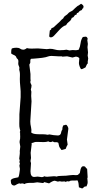

<svg xmlns="http://www.w3.org/2000/svg" viewBox="-20 -999 524 1049"><path d="M85.9 -374 92.8 -467.8V-500Q92.8 -505.9 91.8 -513.7L88.9 -548.8Q87.9 -557.6 88.4 -567.4Q88.9 -577.1 88.9 -584V-595.7Q88.9 -599.6 87.9 -605.5L85 -618.2L85.9 -627.9Q85.9 -632.8 84 -635.7Q82 -638.7 80.6 -644.5Q79.1 -650.4 80.1 -658.2Q81.1 -666 79.6 -670.4Q78.1 -674.8 75.7 -676.8Q73.2 -678.7 71.3 -681.2Q69.3 -683.6 68.8 -686.5Q68.4 -689.5 64.9 -692.9Q61.5 -696.3 54.2 -699.2Q46.9 -702.1 41 -707Q42 -713.9 41.5 -720.2Q41 -726.6 44.9 -734.4Q56.6 -738.3 69.8 -738.3Q83 -738.3 90.3 -732.9Q97.7 -727.5 106.9 -727.5Q116.2 -727.5 127 -736.3Q135.7 -733.4 151.4 -733.4L187.5 -734.4L235.4 -730.5L252.9 -732.4Q266.6 -732.4 279.3 -728.5Q292 -724.6 305.7 -724.6L329.1 -725.6L342.8 -727.5L359.4 -723.6L377 -725.6L393.6 -724.6Q401.4 -724.6 410.2 -727.5Q418 -744.1 420.4 -763.7Q422.9 -783.2 432.6 -796.9Q442.4 -798.8 447.8 -798.8Q453.1 -798.8 456.1 -793.9Q459 -789.1 459 -786.1L457 -780.3L460 -758.8L458 -741.2L460.9 -712.9L459 -695.3L461.9 -679.7L459 -660.2L460 -653.3Q455.1 -649.4 452.6 -642.6Q450.2 -635.7 447.3 -630.9Q441.4 -627.9 435.1 -624.5Q428.7 -621.1 424.8 -621.1Q420.9 -621.1 416 -633.8Q411.1 -646.5 411.1 -654.3L413.1 -675.8V-681.6Q405.3 -689.5 393.6 -689.5L376 -684.6L346.7 -691.4L322.3 -689.5Q319.3 -689.5 317.4 -691.4H297.9L261.7 -693.4Q251 -693.4 244.1 -690.9Q237.3 -688.5 229.5 -686.5Q221.7 -684.6 210.4 -683.1Q199.2 -681.6 188 -680.7Q176.8 -679.7 165.5 -678.7Q154.3 -677.7 149.4 -677.7Q144.5 -672.9 145.5 -665.5Q146.5 -658.2 144.5 -653.8Q142.6 -649.4 141.6 -649.4Q140.6 -649.4 140.6 -642.6L146.5 -594.7V-569.3L147.5 -555.7Q145.5 -555.7 145.5 -551.3Q145.5 -546.9 152.3 -533.2Q151.4 -529.3 151.4 -522.5L148.4 -509.8L151.4 -498L150.4 -474.6L152.3 -445.3L145.5 -335Q145.5 -320.3 149.4 -304.7Q153.3 -289.1 150.4 -275.4Q160.2 -265.6 190.9 -265.6Q221.7 -265.6 228.5 -264.6L240.2 -262.7L250 -264.6L272.5 -260.7L295.9 -258.8Q308.6 -258.8 312.5 -269.5Q315.4 -285.2 320.3 -290Q320.3 -303.7 325.2 -313.5L339.8 -317.4Q344.7 -317.4 349.1 -309.1Q353.5 -300.8 353.5 -295.9L345.7 -236.3L349.6 -209Q342.8 -197.3 338.9 -185.5Q333 -184.6 327.1 -182.1Q321.3 -179.7 315.4 -179.7Q313.5 -181.6 312 -185.1Q310.5 -188.5 307.1 -191.9Q303.7 -195.3 302.2 -203.6Q300.8 -211.9 298.8 -218.8Q292 -223.6 283.2 -222.2Q274.4 -220.7 268.6 -226.6Q260.7 -222.7 255.4 -222.7Q250 -222.7 244.1 -226.6Q232.4 -222.7 218.8 -222.7L186.5 -223.6H177.7Q170.9 -223.6 164.6 -220.7Q158.2 -217.8 156.2 -218.3Q154.3 -218.8 152.3 -216.8L153.3 -212.9L147.5 -164.1L149.4 -135.7L146.5 -119.1L149.4 -107.4L146.5 -63.5Q146.5 -32.2 167 -32.2L185.5 -34.2L209 -31.2Q216.8 -31.2 221.7 -36.1Q228.5 -33.2 237.3 -33.2L273.4 -36.1H279.3Q283.2 -36.1 287.1 -34.2Q297.9 -38.1 314.5 -38.1Q331.1 -38.1 341.3 -39.1Q351.6 -40 360.8 -41.5Q370.1 -43 378.9 -43L395.5 -42Q406.2 -42 408.7 -46.4Q411.1 -50.8 416 -52.7Q417 -56.6 418 -63.5Q421.9 -90.8 435.5 -90.8Q444.3 -90.8 446.8 -85.9Q449.2 -81.1 456.1 -76.2Q459 -41 459 -28.3Q457 -28.3 457 -26.4L459 -3.9Q459 6.8 454.1 14.6Q455.1 19.5 449.2 19.5Q443.4 19.5 439.9 22Q436.5 24.4 434.6 27.3Q432.6 30.3 427.7 30.3L411.1 24.4Q410.2 15.6 409.2 4.9Q408.2 -5.9 403.3 -13.7Q397.5 -12.7 391.6 -12.7H378.9Q359.4 -12.7 357.4 -6.8Q353.5 -8.8 349.1 -8.8Q344.7 -8.8 338.9 -4.9Q335.9 -7.8 331.1 -7.8L317.4 -6.8L306.6 -8.8L295.9 -6.8L279.3 -11.7Q269.5 -11.7 248 2.9L222.7 -3.9Q220.7 -3.9 219.2 -1.5Q217.8 1 213.9 1L183.6 -2.9L163.1 0H147.5Q122.1 0 113.3 6.8Q108.4 2.9 99.6 2.9L92.8 4.9L87.9 2.9Q80.1 2.9 70.8 8.8Q61.5 14.6 58.6 14.6Q39.1 14.6 39.1 -9.8V-14.6Q43 -22.5 60.5 -26.4Q78.1 -30.3 80.1 -30.3Q84 -38.1 85.4 -48.8Q86.9 -59.6 87.9 -66.4Q88.9 -73.2 88.9 -76.2L85.9 -93.8L88.9 -105.5L85.9 -113.3L87.9 -123L85 -131.8L87.9 -157.2Q88.9 -161.1 88.4 -164.6Q87.9 -168 87.9 -172.9L90.8 -198.2L86.9 -222.7Q86.9 -227.5 87.9 -231.4Q88.9 -235.4 89.8 -240.7Q90.8 -246.1 90.3 -252.4Q89.8 -258.8 89.8 -264.6V-275.4Q87.9 -275.4 87.9 -277.3L90.8 -284.2L87.9 -295.9Q85 -306.6 85.4 -323.7Q85.9 -340.8 85.9 -352.5ZM422.9 -978.5Q436.5 -970.7 436.5 -962.9Q436.5 -960 434.6 -954.1L430.7 -952.1Q427.7 -943.4 424.3 -942.9Q420.9 -942.4 416.5 -939.5Q412.1 -936.5 409.2 -931.6Q406.2 -926.8 401.4 -928.7Q399.4 -926.8 399.4 -923.8Q399.4 -920.9 397.5 -918.9Q388.7 -918 385.3 -910.6Q381.8 -903.3 372.1 -901.4Q368.2 -887.7 357.4 -880.4Q346.7 -873 340.8 -861.3Q324.2 -857.4 304.2 -835.4Q284.2 -813.5 275.4 -804.2Q266.6 -794.9 257.8 -794.9Q249 -794.9 249 -802.7L252 -831.1Q252 -833 255.4 -835Q258.8 -836.9 259.8 -838.9V-842.8Q262.7 -845.7 267.1 -847.2Q271.5 -848.6 274.4 -851.1Q277.3 -853.5 283.2 -859.4Q295.9 -872.1 307.6 -881.8L315.4 -890.6Q317.4 -892.6 319.3 -893.6Q326.2 -897.5 329.1 -905.3Q332 -910.2 339.8 -915Q347.7 -919.9 351.1 -924.3Q354.5 -928.7 358.9 -931.6Q363.3 -934.6 367.2 -936.5Q377 -939.5 389.6 -954.1Q405.3 -968.8 409.2 -968.8Z"/></svg>

Font: Mountains of Christmas
Style: Regular
Weight: 400
Designer: Crystal Kluge
Foundry: Font Diner, Inc DBA Tart Workshop
Version: Version 1.002